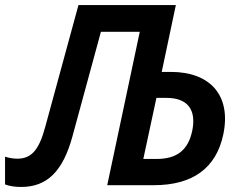

<svg xmlns="http://www.w3.org/2000/svg" viewBox="-60 -734 953 761"><path d="M24 7C126 7 189 -54 227 -193L340 -608H494L365 0H550C704 0 797 -68 825 -201C857 -353 776 -449 617 -449H581L637 -714H251L119 -230C94 -137 63 -105 8 -105C-8 -105 -24 -108 -40 -113V-3C-22 4 0 7 24 7ZM508 -104 560 -346H600C683 -346 719 -300 702 -216C686 -139 641 -104 561 -104Z"/></svg>

Font: Noto Sans SemiCondensed SemiBold
Style: Italic
Weight: 600
Width: 4
Italic angle: -12°
Designer: Monotype Design Team
Foundry: Monotype Imaging Inc.
Version: Version 2.013